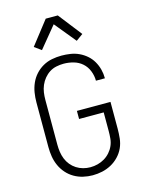

<svg xmlns="http://www.w3.org/2000/svg" viewBox="-134 -985 818 1077"><g transform="rotate(-15 275.0 -446.5)"><path d="M268 12Q240 12 212.5 5.5Q185 -1 161 -15Q137 -29 118.5 -50Q100 -71 88.5 -96.5Q77 -122 72.5 -149.5Q68 -177 68 -205V-465Q68 -493 72.5 -521Q77 -549 88.5 -575Q100 -601 119 -622Q138 -643 162.5 -657Q187 -671 215 -676.5Q243 -682 271 -682Q297 -682 323 -678Q349 -674 372.5 -663Q396 -652 415.5 -635Q435 -618 448 -595.5Q461 -573 467.5 -548Q474 -523 474 -497V-496H422Q422 -525 411 -553Q400 -581 378.5 -600Q357 -619 328.5 -627Q300 -635 271 -635Q250 -635 228.5 -630.5Q207 -626 189 -614.5Q171 -603 157 -586Q143 -569 134.5 -549Q126 -529 123 -508Q120 -487 120 -465V-205Q120 -184 123 -163Q126 -142 134 -122Q142 -102 155.5 -85.5Q169 -69 187 -57.5Q205 -46 225.5 -40.5Q246 -35 267 -35Q289 -35 310 -40.5Q331 -46 349.5 -57Q368 -68 382.5 -84.5Q397 -101 405.5 -120.5Q414 -140 416 -161.5Q418 -183 418 -205V-313H275V-360H470V-205Q470 -177 467 -148.5Q464 -120 452.5 -94.5Q441 -69 421 -48Q401 -27 376 -13.5Q351 0 323.5 6Q296 12 268 12ZM174 -740 134 -769 240 -905H310L416 -769L376 -740L275 -863Z"/></g></svg>

Font: Lode Dark
Style: Regular
Weight: 400
Monospace: yes
Designer: Belleve Invis
Foundry: Belleve Invis
Version: Version 29.2.0; ttfautohint (v1.8.3)